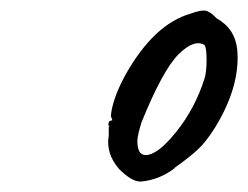

<svg xmlns="http://www.w3.org/2000/svg" viewBox="-20 -662 477 369"><path d="M373 -511Q377 -523 377 -547Q377 -571 373 -575H374Q354 -588 323.5 -558Q293 -528 252 -427Q244 -401 244 -391Q244 -364 260 -364Q283 -364 319 -409Q355 -454 373 -511ZM188 -426Q190 -428 190 -429L196 -431Q194 -436 193 -439Q196 -472 221 -518Q276 -616 347 -636Q366 -643 375 -641.5Q384 -640 396 -627Q432 -607 436 -566Q442 -497 394 -418Q376 -389 359.5 -374Q343 -359 315 -339H316Q286 -316 250 -313Q233 -313 209 -337Q183 -367 189 -401V-419L191 -418Q186 -423 190 -427Z"/></svg>

Font: Caveat
Style: Regular
Weight: 400
Designer: Pablo Impallari
Foundry: Creative Lab NY
Version: Version 1.096; ttfautohint (v1.3)